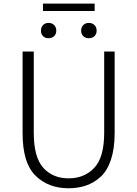

<svg xmlns="http://www.w3.org/2000/svg" viewBox="-20 -1008 744 1041"><path d="M351.6 12.7Q241.2 12.7 171.9 -56.2Q102.5 -125 102.5 -285.2V-728.5H163.1V-288.1Q163.1 -155.3 214.8 -98.1Q266.6 -41 351.6 -41Q437.5 -41 491.2 -98.1Q544.9 -155.3 544.9 -288.1V-728.5H601.6V-285.2Q601.6 -202.1 581.5 -142.1Q561.5 -82 525.4 -49.3Q489.3 -16.6 446.3 -2Q403.3 12.7 351.6 12.7ZM273.4 -812Q261.7 -800.8 243.2 -800.8Q224.6 -800.8 213.4 -812Q202.1 -823.2 202.1 -841.8Q202.1 -860.4 213.4 -872.1Q224.6 -883.8 243.2 -883.8Q261.7 -883.8 273.4 -872.1Q285.2 -860.4 285.2 -841.8Q285.2 -823.2 273.4 -812ZM212.9 -948.2V-988.3H493.2V-948.2ZM492.2 -812Q480.5 -800.8 461.9 -800.8Q443.4 -800.8 431.6 -812Q419.9 -823.2 419.9 -841.8Q419.9 -860.4 431.6 -872.1Q443.4 -883.8 461.9 -883.8Q480.5 -883.8 492.2 -872.1Q503.9 -860.4 503.9 -841.8Q503.9 -823.2 492.2 -812Z"/></svg>

Font: Gen Shin Gothic Light
Style: Regular
Weight: 200
Designer: [Source Han Sans]
Ryoko NISHIZUKA  (kana & ideographs); Paul D. Hunt (Latin, Greek & Cyrillic); Wenlong ZHANG  (bopomofo
Version: Version 1.002.20150607